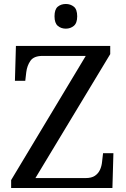

<svg xmlns="http://www.w3.org/2000/svg" viewBox="-20 -945 632 965"><path d="M36 0V-40L411 -664H194Q150 -664 133 -639.5Q116 -615 112 -582L107 -539H55L60 -714H534V-673L158 -50H410Q440 -50 457 -61.5Q474 -73 482.5 -91.5Q491 -110 493 -132L498 -175H550L545 0ZM311 -801Q287 -801 270.5 -815Q254 -829 254 -863Q254 -898 270.5 -911.5Q287 -925 311 -925Q334 -925 351 -911.5Q368 -898 368 -863Q368 -829 351 -815Q334 -801 311 -801Z"/></svg>

Font: Noto Serif Kannada
Style: Regular
Weight: 400
Designer: Universal Thirst, Indian Type Foundry and the Monotype Design Team
Foundry: Monotype Imaging Inc.
Version: Version 2.003